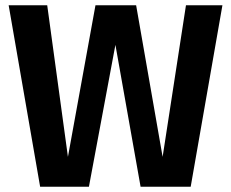

<svg xmlns="http://www.w3.org/2000/svg" viewBox="-20 -712 882 732"><path d="M707 0H516L420 -541L319 0H133L13 -692H160L239 -114L344 -692H499L600 -114L689 -692H828Z"/></svg>

Font: Wolseley Sans SemiBold
Style: Regular
Weight: 600
Designer: Carrois Corporate & Edenspiekermann AG
Foundry: Carrois Corporate GbR & Edenspiekermann AG
Version: Version 4.202